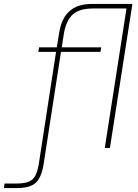

<svg xmlns="http://www.w3.org/2000/svg" viewBox="-137 -750 700 973"><path d="M-117 203 -114 180H-54Q-12 180 10.5 170Q33 160 44 136.5Q55 113 61 72L147 -487H57L61 -510H151L163 -585Q175 -658 215.5 -694Q256 -730 330 -730H534L420 0H394L504 -707H334Q264 -707 230.5 -675.5Q197 -644 186 -575L176 -510H376L372 -487H172L84 82Q74 147 45.5 175Q17 203 -50 203Z"/></svg>

Font: MuseoModerno Thin
Style: Italic
Weight: 100
Italic angle: -9°
Designer: Pablo Cosgaya, Héctor Gatti, Marcela Romero, and the Authors of The MuseoModerno Project.
Foundry: Omnibus-Type Team
Version: Version 1.003